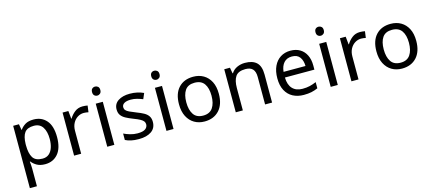

<svg xmlns="http://www.w3.org/2000/svg" viewBox="-64 -1403 5215 2309"><g transform="rotate(-15 2543.0 -248.5)"><path d="M340 -546Q439 -546 499.5 -477Q560 -408 560 -269Q560 -132 499.5 -61Q439 10 339 10Q277 10 236.5 -13.5Q196 -37 173 -68H167Q169 -51 171 -25Q173 1 173 20V240H85V-536H157L169 -463H173Q197 -498 236 -522Q275 -546 340 -546ZM324 -472Q242 -472 208.5 -426Q175 -380 173 -286V-269Q173 -170 205.5 -116.5Q238 -63 326 -63Q375 -63 406.5 -90Q438 -117 453.5 -163.5Q469 -210 469 -270Q469 -362 433.5 -417Q398 -472 324 -472Z M950 -546Q965 -546 982.5 -544.5Q1000 -543 1013 -540L1002 -459Q989 -462 973.5 -464Q958 -466 944 -466Q903 -466 867 -443.5Q831 -421 809.5 -380.5Q788 -340 788 -286V0H700V-536H772L782 -438H786Q812 -482 853 -514Q894 -546 950 -546Z M1201 -536V0H1113V-536ZM1158 -737Q1178 -737 1193.5 -723.5Q1209 -710 1209 -681Q1209 -653 1193.5 -639Q1178 -625 1158 -625Q1136 -625 1121 -639Q1106 -653 1106 -681Q1106 -710 1121 -723.5Q1136 -737 1158 -737Z M1720 -148Q1720 -70 1662 -30Q1604 10 1506 10Q1450 10 1409.5 1Q1369 -8 1338 -24V-104Q1370 -88 1415.5 -74.5Q1461 -61 1508 -61Q1575 -61 1605 -82.5Q1635 -104 1635 -140Q1635 -160 1624 -176Q1613 -192 1584.5 -208Q1556 -224 1503 -244Q1451 -264 1414 -284Q1377 -304 1357 -332Q1337 -360 1337 -404Q1337 -472 1392.5 -509Q1448 -546 1538 -546Q1587 -546 1629.5 -536.5Q1672 -527 1709 -510L1679 -440Q1645 -454 1608 -464Q1571 -474 1532 -474Q1478 -474 1449.5 -456.5Q1421 -439 1421 -409Q1421 -387 1434 -371.5Q1447 -356 1477.5 -341.5Q1508 -327 1559 -307Q1610 -288 1646 -268Q1682 -248 1701 -219.5Q1720 -191 1720 -148Z M1938 -536V0H1850V-536ZM1895 -737Q1915 -737 1930.5 -723.5Q1946 -710 1946 -681Q1946 -653 1930.5 -639Q1915 -625 1895 -625Q1873 -625 1858 -639Q1843 -653 1843 -681Q1843 -710 1858 -723.5Q1873 -737 1895 -737Z M2574 -269Q2574 -136 2506.5 -63Q2439 10 2324 10Q2253 10 2197.5 -22.5Q2142 -55 2110 -117.5Q2078 -180 2078 -269Q2078 -402 2145 -474Q2212 -546 2327 -546Q2400 -546 2455.5 -513.5Q2511 -481 2542.5 -419.5Q2574 -358 2574 -269ZM2169 -269Q2169 -174 2206.5 -118.5Q2244 -63 2326 -63Q2407 -63 2445 -118.5Q2483 -174 2483 -269Q2483 -364 2445 -418Q2407 -472 2325 -472Q2243 -472 2206 -418Q2169 -364 2169 -269Z M2971 -546Q3067 -546 3116 -499.5Q3165 -453 3165 -349V0H3078V-343Q3078 -408 3049 -440Q3020 -472 2958 -472Q2869 -472 2835 -422Q2801 -372 2801 -278V0H2713V-536H2784L2797 -463H2802Q2828 -505 2874 -525.5Q2920 -546 2971 -546Z M3538 -546Q3607 -546 3656.5 -516Q3706 -486 3732.5 -431.5Q3759 -377 3759 -304V-251H3392Q3394 -160 3438.5 -112.5Q3483 -65 3563 -65Q3614 -65 3653.5 -74.5Q3693 -84 3735 -102V-25Q3694 -7 3654 1.5Q3614 10 3559 10Q3483 10 3424.5 -21Q3366 -52 3333.5 -113.5Q3301 -175 3301 -264Q3301 -352 3330.5 -415Q3360 -478 3413.5 -512Q3467 -546 3538 -546ZM3537 -474Q3474 -474 3437.5 -433.5Q3401 -393 3394 -321H3667Q3666 -389 3635 -431.5Q3604 -474 3537 -474Z M3983 -536V0H3895V-536ZM3940 -737Q3960 -737 3975.5 -723.5Q3991 -710 3991 -681Q3991 -653 3975.5 -639Q3960 -625 3940 -625Q3918 -625 3903 -639Q3888 -653 3888 -681Q3888 -710 3903 -723.5Q3918 -737 3940 -737Z M4403 -546Q4418 -546 4435.5 -544.5Q4453 -543 4466 -540L4455 -459Q4442 -462 4426.5 -464Q4411 -466 4397 -466Q4356 -466 4320 -443.5Q4284 -421 4262.5 -380.5Q4241 -340 4241 -286V0H4153V-536H4225L4235 -438H4239Q4265 -482 4306 -514Q4347 -546 4403 -546Z M5032 -269Q5032 -136 4964.5 -63Q4897 10 4782 10Q4711 10 4655.5 -22.5Q4600 -55 4568 -117.5Q4536 -180 4536 -269Q4536 -402 4603 -474Q4670 -546 4785 -546Q4858 -546 4913.5 -513.5Q4969 -481 5000.5 -419.5Q5032 -358 5032 -269ZM4627 -269Q4627 -174 4664.5 -118.5Q4702 -63 4784 -63Q4865 -63 4903 -118.5Q4941 -174 4941 -269Q4941 -364 4903 -418Q4865 -472 4783 -472Q4701 -472 4664 -418Q4627 -364 4627 -269Z"/></g></svg>

Font: Noto Sans Balinese
Style: Regular
Weight: 400
Designer: Aditya Bayu, David Williams
Foundry: David Williams
Version: Version 2.003